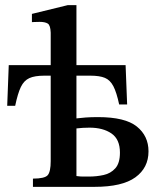

<svg xmlns="http://www.w3.org/2000/svg" viewBox="-20 -726 619 746"><path d="M347 0H108V-32Q154 -32 165.5 -45.5Q177 -59 177 -100V-432H152Q115 -432 94 -422.5Q73 -413 61 -388Q49 -363 39 -315H8L14 -473H177V-599Q176 -628 165.5 -634.5Q155 -641 134 -641Q124 -641 114 -640.5Q104 -640 104 -640V-672L243 -706H277V-473H468L474 -320H443Q433 -367 420.5 -391Q408 -415 387.5 -423.5Q367 -432 331 -432H277V-266Q293 -268 313 -269.5Q333 -271 361 -271Q466 -271 511.5 -234.5Q557 -198 557 -138Q557 -74 506 -37Q455 0 347 0ZM326 -40Q355 -40 382.5 -46Q410 -52 428 -72Q446 -92 446 -133Q446 -185 413 -207.5Q380 -230 328 -230Q301 -230 277 -227V-42Q292 -40 301.5 -40Q311 -40 326 -40Z"/></svg>

Font: STIX Two Text Medium
Style: Regular
Weight: 500
Designer: Ross Mills, John Hudson & Paul Hanslow, Tiro Typeworks Ltd; with prior portions MicroPress Inc., and Coen Hoffman.
Foundry: Tiro Typeworks Ltd
Version: Version 2.13 b171